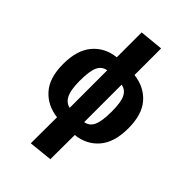

<svg xmlns="http://www.w3.org/2000/svg" viewBox="-285 -857 1179 1179"><g transform="rotate(45 304.5 -268.0)"><path d="M382 -6 381 205 227 221 228 -6Q136 -17 79.5 -80.5Q23 -144 23 -264Q23 -385 79 -450.5Q135 -516 227 -526V-742L381 -757V-526Q474 -515 530 -451.5Q586 -388 586 -268Q586 -146 530 -81Q474 -16 382 -6ZM441 -268Q441 -351 422.5 -386.5Q404 -422 367 -428V-103Q406 -109 423.5 -147Q441 -185 441 -268ZM242 -102V-428Q203 -422 185.5 -385Q168 -348 168 -264Q168 -185 186.5 -147.5Q205 -110 242 -102Z"/></g></svg>

Font: Fira Sans Condensed
Style: Bold
Weight: 700
Width: 3
Designer: bBox Type GmbH & Carrois Corporate GbR & Edenspiekermann AG
Foundry: bBox Type GmbH & Carrois Corporate GbR & Edenspiekermann AG
Version: Version 4.301